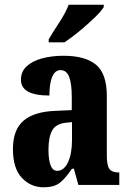

<svg xmlns="http://www.w3.org/2000/svg" viewBox="-20 -786 550 816"><path d="M165 10Q111 10 73 -30Q35 -70 35 -153Q35 -235 80.5 -273.5Q126 -312 218 -315L285 -318V-374Q285 -430 274 -459Q263 -488 237 -488Q214 -488 202 -460Q190 -432 190 -380Q69 -380 69 -447Q69 -482 93.5 -504.5Q118 -527 159 -538Q200 -549 250 -549Q342 -549 388 -511Q434 -473 434 -378V-124Q434 -83 445 -68Q456 -53 484 -53H487V0H313L294 -69H286Q258 -28 234 -9Q210 10 165 10ZM223 -60Q252 -60 269 -96.5Q286 -133 286 -191V-267L257 -264Q217 -259 201.5 -231Q186 -203 186 -149Q186 -107 195 -83.5Q204 -60 223 -60ZM187 -619Q206 -651 232.5 -691.5Q259 -732 272 -766H421V-756Q411 -739 382 -711Q353 -683 318 -654Q283 -625 254 -606H187Z"/></svg>

Font: Noto Serif Khmer ExtraCondensed ExtraBold
Style: Regular
Weight: 800
Width: 2
Designer: Danh Hong and the Monotype Design Team
Foundry: Monotype Imaging Inc.
Version: Version 2.004; ttfautohint (v1.8.4.7-5d5b)